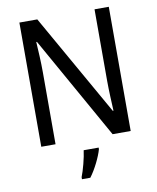

<svg xmlns="http://www.w3.org/2000/svg" viewBox="-99 -856 888 1087"><g transform="rotate(-10 345.0 -312.5)"><path d="M602 -66V-780H520V-368C520 -313 524 -238 526 -196H522L191 -780H88V-66H170V-479C170 -541 166 -605 163 -655H167L498 -66ZM407 4V-5H321C316 37 297 109 283 143V155H331C363 113 396 45 407 4Z"/></g></svg>

Font: Noto Sans Malayalam UI SemiCondensed
Style: Regular
Weight: 400
Width: 4
Designer: Jelle Bosma - Monotype Design Team
Foundry: Monotype Imaging Inc.
Version: Version 2.104